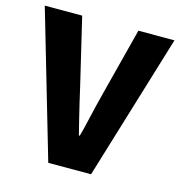

<svg xmlns="http://www.w3.org/2000/svg" viewBox="-107 -739 777 828"><g transform="rotate(15 281.5 -325.5)"><path d="M182 0 -8 -651H159L229 -356Q237 -321 245 -286.5Q253 -252 261.5 -218Q270 -184 279 -148H283Q293 -184 300.5 -218Q308 -252 316.5 -286.5Q325 -321 334 -356L410 -651H571L373 0Z"/></g></svg>

Font: Mada ExtraBold
Style: Regular
Weight: 800
Designer: Khaled Hosny
Version: Version 1.5